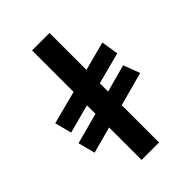

<svg xmlns="http://www.w3.org/2000/svg" viewBox="-249 -963 1066 1066"><g transform="rotate(-45 284.0 -430.0)"><path d="M212 0H349V-293L548 -347L511 -444L349 -400V-465L535 -514L519 -615L349 -570V-860H212V-534L17 -483L43 -384L212 -429V-362L30 -313L56 -213L212 -255Z"/></g></svg>

Font: Ny Stormning
Style: Regular
Weight: 400
Designer: Robert Jablonski, Mew Too
Foundry: Cannot Into Space Fonts
Version: Version 0.90